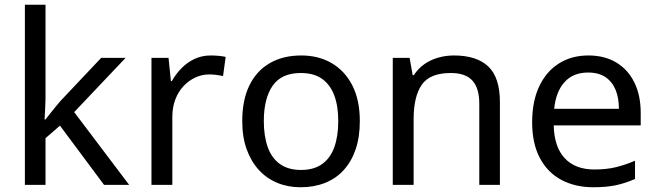

<svg xmlns="http://www.w3.org/2000/svg" viewBox="-20 -780 2774 810"><path d="M172 -363Q172 -347 170.5 -321Q169 -295 168 -276H172Q178 -284 190 -299Q202 -314 214.5 -329.5Q227 -345 236 -355L407 -536H510L293 -307L525 0H419L233 -250L172 -197V0H85V-760H172Z M869 -546Q884 -546 901.5 -544.5Q919 -543 932 -540L921 -459Q908 -462 892.5 -464Q877 -466 863 -466Q832 -466 804 -453Q776 -440 754 -416.5Q732 -393 719.5 -360Q707 -327 707 -286V0H619V-536H691L701 -438H705Q722 -468 746 -492.5Q770 -517 801 -531.5Q832 -546 869 -546Z M1498 -269Q1498 -202 1480.5 -150.5Q1463 -99 1430.5 -63Q1398 -27 1351.5 -8.5Q1305 10 1248 10Q1195 10 1150 -8.5Q1105 -27 1072 -63Q1039 -99 1020.5 -150.5Q1002 -202 1002 -269Q1002 -358 1032 -419.5Q1062 -481 1118 -513.5Q1174 -546 1251 -546Q1324 -546 1379.5 -513.5Q1435 -481 1466.5 -419.5Q1498 -358 1498 -269ZM1093 -269Q1093 -206 1109.5 -159.5Q1126 -113 1161 -88Q1196 -63 1250 -63Q1304 -63 1339 -88Q1374 -113 1390.5 -159.5Q1407 -206 1407 -269Q1407 -333 1390 -378Q1373 -423 1338.5 -447.5Q1304 -472 1249 -472Q1167 -472 1130 -418Q1093 -364 1093 -269Z M1895 -546Q1991 -546 2040 -499.5Q2089 -453 2089 -349V0H2002V-343Q2002 -408 1973 -440Q1944 -472 1882 -472Q1793 -472 1759 -422Q1725 -372 1725 -278V0H1637V-536H1708L1721 -463H1726Q1744 -491 1770.5 -509.5Q1797 -528 1829 -537Q1861 -546 1895 -546Z M2462 -546Q2531 -546 2580.5 -516Q2630 -486 2656.5 -431.5Q2683 -377 2683 -304V-251H2316Q2318 -160 2362.5 -112.5Q2407 -65 2487 -65Q2538 -65 2577.5 -74.5Q2617 -84 2659 -102V-25Q2618 -7 2578 1.5Q2538 10 2483 10Q2407 10 2348.5 -21Q2290 -52 2257.5 -113.5Q2225 -175 2225 -264Q2225 -352 2254.5 -415Q2284 -478 2337.5 -512Q2391 -546 2462 -546ZM2461 -474Q2398 -474 2361.5 -433.5Q2325 -393 2318 -321H2591Q2591 -367 2577 -401Q2563 -435 2534.5 -454.5Q2506 -474 2461 -474Z"/></svg>

Font: Noto Sans Georgian
Style: Regular
Weight: 400
Designer: Monotype Design Team, Akaki Razmadze
Foundry: Google LLC
Version: Version 2.002